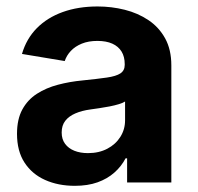

<svg xmlns="http://www.w3.org/2000/svg" viewBox="-20 -573 621 603"><path d="M215 10.6Q162.9 10.6 121.7 -7.8Q80.6 -26.1 57 -62.4Q33.4 -98.7 33.4 -152.6Q33.4 -198.5 50.1 -229.1Q66.8 -259.7 95.8 -278.4Q124.9 -297.1 161.8 -306.8Q198.7 -316.6 239.2 -320.4Q286.5 -325.2 315.5 -329.4Q344.6 -333.6 358.1 -342.5Q371.7 -351.5 371.7 -369.2V-371.6Q371.7 -394.9 361.8 -411.1Q351.8 -427.3 332.8 -435.9Q313.7 -444.5 285.9 -444.5Q257.9 -444.5 237 -436Q216 -427.4 202.6 -413.2Q189.2 -399 183.3 -381.3L49 -403.6Q62.9 -451.3 95.6 -484.5Q128.4 -517.7 177 -535.2Q225.7 -552.7 286.4 -552.7Q330.3 -552.7 371.8 -542.3Q413.3 -531.9 446.3 -509.7Q479.3 -487.6 498.7 -452.4Q518.1 -417.2 518.1 -367.5V0H379.2V-75.8H374.4Q361.2 -50.4 339.2 -31Q317.3 -11.5 286.4 -0.4Q255.5 10.6 215 10.6ZM256.2 -92.1Q290.8 -92.1 317 -105.9Q343.1 -119.6 357.9 -143Q372.8 -166.4 372.8 -195.2V-254.2Q366.1 -249.7 353 -245.8Q340 -241.8 323.9 -238.7Q307.8 -235.6 292.1 -233.3Q276.5 -231 264.3 -229.3Q237.3 -225.7 216.8 -216.9Q196.4 -208.2 185 -193.6Q173.7 -179 173.7 -156.9Q173.7 -135.7 184.4 -121.3Q195.1 -106.9 213.6 -99.5Q232.2 -92.1 256.2 -92.1Z"/></svg>

Font: Adwaita Sans
Style: Regular
Weight: 400
Designer: Rasmus Andersson
Foundry: rsms
Version: Version 4.001;git-9221beed3